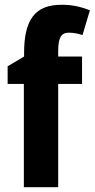

<svg xmlns="http://www.w3.org/2000/svg" viewBox="-20 -785 397 805"><path d="M324 -433V-548H224V-572C224 -627 237 -648 268 -648C288 -648 308 -644 326 -638L357 -742C314 -758 282 -765 238 -765C128 -765 81 -704 81 -563V-548L12 -507V-433H80V0H224V-433Z"/></svg>

Font: Noto Sans Bengali Condensed
Style: Bold
Weight: 700
Width: 3
Designer: Joana Ranito - Universal Thirst; Jelle Bosma - Monotype Design Team
Foundry: Universal Thirst ehf.
Version: Version 3.000